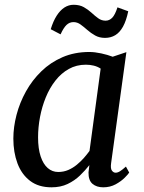

<svg xmlns="http://www.w3.org/2000/svg" viewBox="-20 -790 613 820"><path d="M454.5 -92.9Q451.3 -69.7 458.2 -61Q465 -52.4 473.5 -52.4Q482.7 -52.4 492.8 -58.8Q503 -65.3 517.8 -78.6L531.8 -53Q527.8 -46.3 512.7 -31.1Q497.6 -15.9 474 -2.9Q450.3 10 420.9 10Q392.6 10 375 -4.9Q357.4 -19.9 358 -53.8L361.7 -84.8Q344 -62.2 321.3 -40.3Q298.6 -18.5 268.7 -4.2Q238.8 10 199.9 10Q144.7 10 108.6 -17.5Q72.5 -44.9 54.7 -92.1Q37 -139.4 37 -198.1Q37 -247.4 50.6 -299.5Q64.2 -351.6 90.8 -399.5Q117.3 -447.3 156.5 -485.4Q195.6 -523.6 247.1 -545.8Q298.5 -568 361.5 -568Q384.5 -568 412.3 -562Q440.2 -555.9 461.3 -547.7L519.8 -567.3ZM409.9 -497Q396.4 -505.8 380.4 -509.7Q364.3 -513.7 346.9 -513.7Q306.4 -513.7 273.8 -495.4Q241.2 -477.2 216.7 -445.8Q192.1 -414.5 175.6 -374.3Q159.2 -334.2 150.9 -290.2Q142.6 -246.3 142.6 -203.4Q142.6 -155.2 153.6 -122.1Q164.5 -89.1 183.9 -72.3Q203.2 -55.5 228.6 -55.5Q251.8 -55.5 271.7 -64.1Q291.6 -72.8 308.3 -86.6Q325 -100.4 338.6 -115.8Q352.1 -131.3 362.3 -145.3ZM196.6 -665.2Q207.3 -699.9 222.1 -723Q236.9 -746.1 255.1 -757.9Q273.4 -769.6 294.2 -769.6Q320.1 -769.6 338.2 -759.3Q356.3 -749 370.8 -735.7Q385.2 -722.3 399.4 -712Q413.5 -701.7 430.9 -701.7Q446.9 -701.7 459.1 -714Q471.2 -726.2 481.7 -758.6L527.7 -741.9Q519.2 -701.4 505.3 -676.2Q491.3 -651.1 472.2 -639.7Q453 -628.2 428.5 -628.2Q404.7 -628.2 386.4 -638.4Q368.1 -648.7 353.1 -661.9Q338.1 -675.2 324 -685.4Q309.9 -695.6 293.9 -695.6Q276.9 -695.6 264.2 -683.6Q251.5 -671.5 238.7 -643.3Z"/></svg>

Font: Merriweather Light
Style: Italic
Weight: 300
Italic angle: -7.8°
Designer: Eben Sorkin
Foundry: Eben Sorkin
Version: Version 2.101